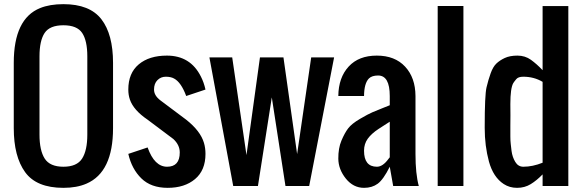

<svg xmlns="http://www.w3.org/2000/svg" viewBox="-20 -904 2839 933"><path d="M171.9 -629.9V-250Q171.9 -172.9 197.3 -133.3Q222.7 -93.8 288.1 -93.8Q353.5 -93.8 378.9 -133.3Q404.3 -172.9 404.3 -250V-629.9Q404.3 -706.1 379.4 -743.7Q354.5 -781.2 288.1 -781.2Q221.7 -781.2 196.8 -743.7Q171.9 -706.1 171.9 -629.9ZM288.1 -883.8Q416 -883.8 472.7 -810.5Q529.3 -737.3 529.3 -598.6V-281.2Q529.3 -67.4 400.4 -11.7Q353.5 8.8 288.1 8.8Q157.2 8.8 102.1 -67.4Q46.9 -143.6 46.9 -281.2V-598.6Q46.9 -813 174.8 -864.7Q221.7 -883.8 288.1 -883.8Z M697.3 -187.5Q730.5 -93.8 792 -93.8Q853.5 -93.8 853.5 -163.1Q853.5 -199.7 822.3 -228.5L697.3 -322.3Q628.9 -368.7 611.3 -419.9Q603.5 -442.4 603.5 -468.8Q603.5 -548.8 654.3 -591.3Q705.1 -633.8 791 -633.8Q905.3 -633.8 956.1 -532.2Q970.7 -503.9 978.5 -468.8L884.8 -437.5Q860.4 -503.9 825.7 -522.5Q810.1 -531.2 785.6 -531.2Q761.7 -531.2 745.1 -514.6Q728.5 -498 728.5 -468.8Q728.5 -439.5 759.8 -416L884.8 -322.3Q954.1 -267.6 971.2 -209.5Q978.5 -184.6 978.5 -156.2Q978.5 -76.2 927.7 -33.7Q877 8.8 794.9 8.8Q713.9 8.8 667 -37.1Q620.1 -83 603.5 -156.2Z M1300.8 -430.7 1233.4 0H1113.3L997.6 -625H1108.4L1177.7 -150.4L1243.2 -625H1357.4L1423.8 -155.3L1492.2 -625H1603.5L1482.4 0H1367.2Z M1749 -171.4Q1749 -93.8 1811.5 -93.8Q1840.3 -93.8 1867.7 -131.8Q1872.6 -138.7 1874 -139.6V-312.5Q1866.2 -307.1 1848.1 -295.9Q1830.1 -284.2 1819.3 -277.3Q1785.2 -254.9 1767.1 -230Q1749 -205.1 1749 -171.4ZM1874 -437.5Q1874 -537.1 1817.4 -537.1Q1787.6 -537.1 1772.9 -522.9Q1749.5 -499.5 1749 -437.5H1624Q1625 -527.3 1674.3 -580.6Q1723.1 -633.8 1811 -633.8Q1898.9 -633.8 1948.7 -580.1Q1998.5 -526.4 1999 -437.5V-156.2Q1999 -58.6 2015.1 0H1890.6L1874 -93.8Q1842.8 -31.2 1815.4 -11.2Q1788.1 8.8 1749 8.8Q1696.8 8.8 1660.6 -36.1Q1624.5 -81.1 1624 -132.8Q1623.5 -183.6 1639.2 -220.7Q1654.8 -257.8 1671.9 -280.3Q1689 -302.7 1729 -326.2Q1769 -349.6 1789.6 -358.4Q1810.1 -367.2 1839.8 -378.9Q1869.6 -390.6 1874 -392.6Z M2231.9 0H2106.9V-875H2231.9Z M2616.7 -563V-874.5H2741.7V0H2616.7V-56.6Q2588.4 -27.3 2559.1 -9.3Q2529.8 8.8 2492.7 8.8Q2456.1 8.8 2427.7 -9.8Q2377 -43 2356 -118.7Q2335.4 -194.8 2335.4 -281.7V-287.6Q2335.4 -442.4 2344.2 -479.5Q2353 -516.6 2364.3 -547.9Q2375.5 -579.1 2391.6 -594.7Q2407.7 -610.4 2432.6 -622.1Q2457.5 -633.8 2494.6 -633.8Q2531.7 -633.8 2560.1 -613.3Q2588.4 -592.8 2616.7 -563ZM2522.9 -531.2Q2498.5 -531.2 2488.8 -519.5Q2479 -507.8 2474.1 -500Q2460 -475.1 2460 -398.4L2460.4 -344.2Q2460.4 -322.8 2460 -293Q2460 -263.2 2460 -241.7Q2460 -219.7 2461.9 -204.1Q2463.9 -188.5 2465.8 -170.4Q2469.7 -140.6 2483.9 -117.2Q2498 -93.8 2522.9 -93.8Q2568.4 -93.8 2616.7 -113.3V-506.3Q2574.7 -531.2 2522.9 -531.2Z"/></svg>

Font: Oswald
Style: Book
Weight: 400
Designer: vernon adams
Foundry: vernon adams
Version: Version 1.000